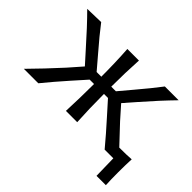

<svg xmlns="http://www.w3.org/2000/svg" viewBox="-132 -727 1092 1092"><g transform="rotate(45 414.0 -180.5)"><path d="M812 -69.8Q809.6 -21 809.6 38.1Q809.6 96.2 812 138.2H736.8L733.9 0H664.1Q605.5 -70.3 544.9 -137.2L469.7 -221.2H437.5V-206.1Q437.5 -104.5 443.4 0H352.5Q357.4 -116.2 357.4 -206.1V-221.2H322.3L246.6 -136.2Q187 -69.3 130.4 0H14.2Q95.2 -82 179.7 -174.8L250 -254.9L189.9 -321.8Q97.7 -426.3 27.8 -496.1L137.2 -499Q183.6 -438 254.4 -356.4L319.8 -279.8H357.4Q357.4 -395 350.6 -496.1H443.8Q437.5 -392.6 437.5 -279.8H474.6L539.1 -356.4Q608.4 -438 652.3 -496.1H763.2Q687.5 -418.5 604.5 -323.2L543.5 -253.4L612.8 -175.3Q657.7 -126.5 714.8 -66.9Q776.4 -66.9 812 -69.8Z"/></g></svg>

Font: Commissioner Flair
Style: Regular
Weight: 400
Designer: Kostas Bartsokas
Foundry: Kostas Bartsokas
Version: Version 1.000